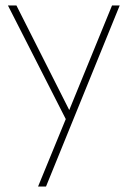

<svg xmlns="http://www.w3.org/2000/svg" viewBox="-20 -492 466 701"><path d="M119 189 234 -91V-30L9 -472H40L240 -76H227L389 -472H417L148 189Z"/></svg>

Font: Panamera Thin
Style: Regular
Weight: 100
Designer: Bastien Sozeau
Foundry: NBR — Bastien Sozeau
Version: Version 3.003;gftools[0.9.33]